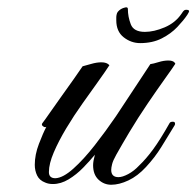

<svg xmlns="http://www.w3.org/2000/svg" viewBox="-20 -499 542 530"><path d="M287 11Q267 11 252 -3Q237 -17 237 -43Q237 -54 242 -72Q228 -55 209.5 -36Q191 -17 169.5 -4Q148 9 126 9Q114 9 105 5Q89 -1 82.5 -14.5Q76 -28 76 -44Q76 -72 87.5 -102Q99 -132 108 -149Q107 -148 105 -148Q101 -148 97.5 -151.5Q94 -155 97 -159Q104 -168 118.5 -189Q133 -210 151 -235Q169 -260 184.5 -282Q200 -304 208 -316Q216 -318 231.5 -322.5Q247 -327 260 -327Q275 -327 282 -319Q271 -302 251 -274Q231 -246 207.5 -213Q184 -180 163 -145Q142 -110 128.5 -78.5Q115 -47 115 -24Q115 -7 133 -7Q154 -8 182.5 -33.5Q211 -59 241.5 -98Q272 -137 300 -178Q345 -246 370 -284Q395 -322 395 -322Q403 -323 417.5 -327.5Q432 -332 445 -332Q460 -332 464 -323Q457 -312 435.5 -282Q414 -252 387.5 -213Q361 -174 337 -134Q329 -121 319 -103.5Q309 -86 301 -72Q292 -56 289.5 -46Q287 -36 287 -30Q287 -10 307 -10Q318 -10 334 -18.5Q350 -27 364 -42Q383 -60 402.5 -86.5Q422 -113 448 -159Q450 -163 457 -163Q462 -163 463 -159.5Q464 -156 462 -153Q443 -122 425.5 -93.5Q408 -65 383 -38Q360 -13 334.5 -1Q309 11 287 11ZM367 -380Q342 -380 321.5 -396Q301 -412 301 -443Q301 -447 301 -451Q301 -455 302 -459Q303 -467 314 -474Q319 -477 326 -478.5Q333 -480 333 -474Q333 -453 341 -432Q349 -411 380 -411Q405 -411 434.5 -423.5Q464 -436 481 -461Q486 -469 488.5 -470.5Q491 -472 494 -472Q502 -472 502 -468Q502 -466 497 -458Q487 -443 469.5 -424.5Q452 -406 426.5 -393Q401 -380 367 -380Z"/></svg>

Font: Fleur De Leah
Style: Regular
Weight: 400
Designer: Robert E. Leuschke
Foundry: Robert E. Leuschke
Version: Version 1.010; ttfautohint (v1.8.3)